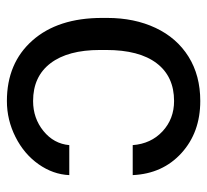

<svg xmlns="http://www.w3.org/2000/svg" viewBox="-42 -564 601 557"><g transform="rotate(90 258.5 -285.5)"><path d="M401 -186H488Q486 -139 456.5 -97Q427 -55 377.5 -30Q328 -5 273 -5Q163 -5 97.5 -79Q32 -153 32 -281V-296Q32 -375 61 -436.5Q90 -498 144.5 -532Q199 -566 273 -566Q364 -566 424 -511.5Q484 -457 488 -370H401Q397 -423 361 -456.5Q325 -490 273 -490Q202 -490 163.5 -439.5Q125 -389 125 -293V-275Q125 -182 163.5 -131.5Q202 -81 273 -81Q323 -81 360 -111Q397 -141 401 -186Z"/></g></svg>

Font: lipipragatuchhi
Style: Regular
Weight: 400
Designer: Abhinash Majhi
Version: Version 1.000